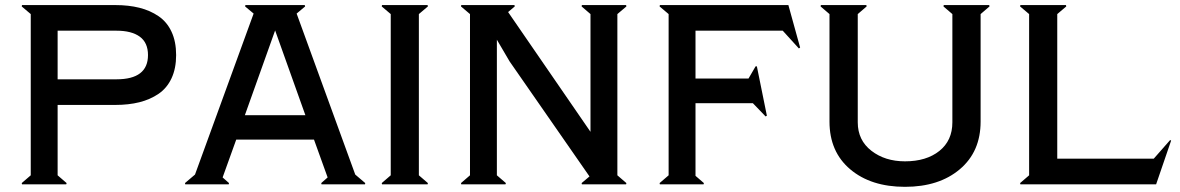

<svg xmlns="http://www.w3.org/2000/svg" viewBox="-20 -720 4610 750"><path d="M435.1 -600.1H205.1V-410.2H435.1Q558.1 -410.2 558.1 -504.9Q558.1 -553.2 526.1 -576.7Q494.1 -600.1 435.1 -600.1ZM430.2 -310.1H205.1V-35.2L240.2 -4.9L238.8 0H65.9L64.9 -4.9L100.1 -35.2V-665L64.9 -694.8L65.9 -700.2H430.2Q482.4 -700.2 524.4 -689.7Q566.4 -679.2 599.4 -656.7Q632.3 -634.3 650.1 -595.9Q668 -557.6 668 -504.9Q668 -452.6 650.1 -414.3Q632.3 -376 599.4 -353.5Q566.4 -331.1 524.4 -320.6Q482.4 -310.1 430.2 -310.1Z M1406.7 -4.9 1405.8 0H1235.8L1234.9 -4.9L1259.8 -26.9L1206.5 -174.8H902.8L849.6 -26.9L874.5 -4.9L873.5 0H703.6L702.6 -4.9L741.7 -38.1L970.7 -667L937.5 -694.8L938.5 -700.2H1170.4L1171.9 -694.8L1138.7 -667L1367.7 -38.1ZM1054.7 -601.1 936.5 -270H1172.9Z M1471.2 -4.9 1506.3 -35.2V-665L1471.2 -694.8L1472.2 -700.2H1650.4L1651.4 -694.8L1616.2 -665V-35.2L1651.4 -4.9L1650.4 0H1472.2Z M1920.9 -564.9V-35.2L1956.1 -4.9L1954.6 0H1781.7L1780.8 -4.9L1815.9 -35.2V-665L1780.8 -694.8L1781.7 -700.2H1989.7L1990.7 -694.8L1964.8 -672.9L2286.6 -205.1V-665L2252 -694.8L2252.9 -700.2H2425.8L2426.8 -694.8L2391.6 -665V-35.2L2426.8 -4.9L2425.8 0H2252.9L2252 -4.9L2282.7 -30.8L1970.7 -480Z M3100.6 -530.8 3037.6 -600.1H2696.8V-413.1H2903.8L2931.6 -460.9H2936.5L2975.6 -268.1L2970.7 -265.1L2920.9 -316.9H2696.8V-33.2L2729.5 -4.9L2728.5 0H2557.6L2556.6 -4.9L2591.8 -35.2V-665L2556.6 -694.8L2557.6 -700.2H3059.6L3105.5 -534.2Z M3665.5 -694.8 3666.5 -700.2H3844.2L3845.2 -694.8L3810.5 -665V-245.1Q3810.5 -127.4 3729.2 -58.8Q3647.9 9.8 3515.1 9.8Q3382.3 9.8 3301.3 -58.6Q3220.2 -127 3220.2 -245.1V-665L3185.5 -694.8L3186.5 -700.2H3364.3L3365.2 -694.8L3330.6 -665V-242.2Q3330.6 -172.4 3383.8 -131.1Q3437 -89.8 3515.1 -89.8Q3598.6 -89.8 3649.4 -130.4Q3700.2 -170.9 3700.2 -242.2V-665Z M4550.8 -172.9 4554.7 -170.9 4496.1 0H3965.8L3964.8 -4.9L4000 -35.2V-665L3964.8 -694.8L3965.8 -700.2H4144L4145 -694.8L4109.9 -665V-100.1H4486.8Z"/></svg>

Font: Tiffany Gothic CC
Style: Regular
Weight: 400
Designer: indestructible type*
Foundry: Cowboy Collective
Version: Version 1.000